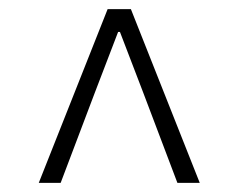

<svg xmlns="http://www.w3.org/2000/svg" viewBox="-20 -690 522 421"><path d="M65 -289 216 -670H267L418 -289H369L294 -487L243 -620H239L188 -487L113 -289Z"/></svg>

Font: Assistant Light
Style: Regular
Weight: 300
Designer: Hebrew By Ben Nathan, Latin by Paul Hunt
Version: Version 2.001;PS 002.001;hotconv 1.0.88;makeotf.lib2.5.64775